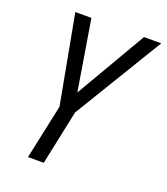

<svg xmlns="http://www.w3.org/2000/svg" viewBox="-132 -807 781 899"><g transform="rotate(20 258.5 -357.0)"><path d="M112.3 0 170.4 -272 88.4 -713.9H168.5L226.1 -363.3L430.7 -713.9H516.6L248 -271.5L190.9 0Z"/></g></svg>

Font: Open Sans SemiCondensed
Style: Italic
Weight: 400
Width: 4
Italic angle: -12°
Designer: Monotype Design Team
Foundry: Monotype Imaging Inc.
Version: Version 3.000